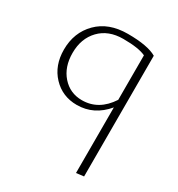

<svg xmlns="http://www.w3.org/2000/svg" viewBox="-169 -524 854 923"><g transform="rotate(30 258.5 -63.0)"><path d="M272 -415Q383 -415 432 -386V284L390 289V-75Q324 4 229 4Q149 4 96 -52Q43 -108 43 -196Q43 -291 104.5 -353Q166 -415 272 -415ZM239 -28Q332 -28 390 -117V-364Q351 -383 265 -383Q183 -383 135 -333Q87 -283 87 -203Q87 -125 130 -76.5Q173 -28 239 -28Z"/></g></svg>

Font: EauTest Light
Style: Regular
Weight: 300
Designer: Christian Thalmann (Catharsis Fonts)
Version: Version 0.001;PS 000.001;hotconv 1.0.88;makeotf.lib2.5.64775